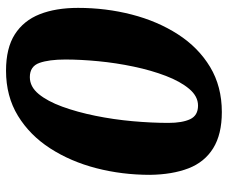

<svg xmlns="http://www.w3.org/2000/svg" viewBox="-78 -640 738 621"><g transform="rotate(-90 290.5 -330.0)"><path d="M238 19Q166 19 121 -9Q76 -37 56 -89Q36 -141 35 -213Q35 -304 56.5 -387Q78 -470 120.5 -536Q163 -602 226 -640.5Q289 -679 372 -679Q445 -679 489.5 -650.5Q534 -622 554.5 -570Q575 -518 575 -446Q575 -356 553.5 -272.5Q532 -189 489.5 -123Q447 -57 384 -19Q321 19 238 19ZM259 -58Q289 -58 313 -86.5Q337 -115 355 -162Q373 -209 385 -266Q397 -323 402.5 -380.5Q408 -438 408 -487Q408 -540 397 -571Q386 -602 351 -602Q320 -602 296.5 -573.5Q273 -545 255.5 -497Q238 -449 226 -390Q214 -331 208.5 -269.5Q203 -208 203 -154Q203 -109 215 -83.5Q227 -58 259 -58Z"/></g></svg>

Font: Sansita Swashed Light
Style: Bold
Weight: 700
Version: Version 1.003